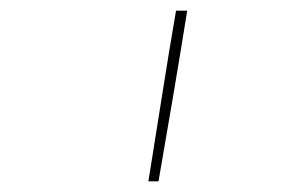

<svg xmlns="http://www.w3.org/2000/svg" viewBox="-20 -792 540 361"><path d="M259 -451Q272 -531 284.5 -611Q297 -691 311 -772H332Q319 -691 305.5 -611Q292 -531 278 -451Z"/></svg>

Font: Iosevka Slab Thin Oblique
Style: Regular
Weight: 100
Italic angle: -9°
Monospace: yes
Designer: Belleve Invis
Foundry: Belleve Invis
Version: Version 11.1.0; ttfautohint (v1.8.3)